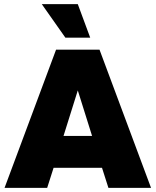

<svg xmlns="http://www.w3.org/2000/svg" viewBox="-20 -908 752 928"><path d="M710 0 461 -668H251L2 0H208L239 -97H473L504 0ZM425 -251H287L356 -471ZM416 -726 356 -888H182L296 -726Z"/></svg>

Font: Gantari Black
Style: Regular
Weight: 900
Designer: Anugrah Pasau
Foundry: Lafontype
Version: Version 1.000